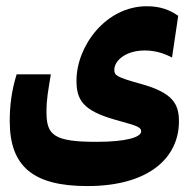

<svg xmlns="http://www.w3.org/2000/svg" viewBox="-20 -427 626 625"><path d="M264.2 178.7C467.3 178.7 562.5 84.5 562.5 -31.7C562.5 -88.4 543 -125 439 -153.8C359.9 -175.8 352.1 -181.2 352.1 -199.7C352.1 -229 388.2 -262.7 451.7 -262.7C486.8 -262.7 517.1 -252 540 -239.7L560.1 -375.5C533.7 -394 502.9 -406.7 458 -406.7C324.2 -406.7 229 -276.9 229 -164.6C229 -102.1 249.5 -67.4 353.5 -37.6C414.1 -20 439.5 -16.1 439.5 0.5C439.5 20 390.1 34.7 293.5 34.7C155.3 34.7 131.3 12.7 131.3 -62C131.3 -106.4 136.7 -129.9 145.5 -185.1H34.2C17.6 -131.8 11.7 -83 11.7 -32.7C11.7 114.7 87.9 178.7 264.2 178.7Z"/></svg>

Font: CaskaydiaCove Nerd Font
Style: Bold
Weight: 700
Designer: Aaron Bell
Foundry: Saja Typeworks
Version: Version 2111.1;Nerd Fonts 2.3.0